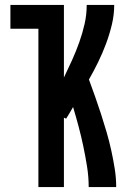

<svg xmlns="http://www.w3.org/2000/svg" viewBox="-20 -755 540 775"><path d="M135 0V-639H22V-735H238V-442Q255 -477 271 -512.5Q287 -548 300 -584.5Q313 -621 321.5 -658.5Q330 -696 330 -735H441Q441 -695 431.5 -655.5Q422 -616 408 -578.5Q394 -541 376.5 -505Q359 -469 339 -434Q352 -399 364.5 -363.5Q377 -328 388.5 -292.5Q400 -257 410.5 -221Q421 -185 429 -148.5Q437 -112 443 -74.5Q449 -37 449 0H338Q338 -41 331.5 -82Q325 -123 316.5 -163.5Q308 -204 297.5 -243.5Q287 -283 275 -323Q268 -311 261 -299Q254 -287 247 -276L238 -280V0Z"/></svg>

Font: Iosevka SS08 Regular
Style: Bold
Weight: 700
Monospace: yes
Designer: Belleve Invis
Foundry: Belleve Invis
Version: Version 16.3.4; ttfautohint (v1.8.4)